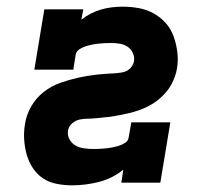

<svg xmlns="http://www.w3.org/2000/svg" viewBox="-20 -548 640 576"><path d="M196 8Q173 8 150 3.5Q127 -1 109 -13Q91 -25 78.5 -44Q66 -63 60 -84.5Q54 -106 52.5 -129.5Q51 -153 55 -176Q59 -203 73.5 -228.5Q88 -254 111 -272Q134 -290 161 -299.5Q188 -309 215 -315Q242 -321 269 -324Q296 -327 324 -328Q333 -329 342 -330Q351 -331 359.5 -335Q368 -339 374 -347Q380 -355 382 -364Q384 -377 378.5 -389Q373 -401 362.5 -408Q352 -415 339 -417Q326 -419 312 -419Q303 -419 293.5 -418.5Q284 -418 274.5 -417Q265 -416 255.5 -414Q246 -412 236.5 -409Q227 -406 218 -400Q209 -394 207 -384L200 -339H83L113 -520H230L224 -489Q238 -500 253 -507.5Q268 -515 283.5 -519.5Q299 -524 315.5 -526Q332 -528 348 -528Q373 -528 397 -523.5Q421 -519 441.5 -507.5Q462 -496 477.5 -478.5Q493 -461 501 -438.5Q509 -416 512 -391.5Q515 -367 511 -343Q509 -330 504.5 -318Q500 -306 494 -294.5Q488 -283 479.5 -273Q471 -263 461 -254Q451 -245 440 -238Q429 -231 417 -225.5Q405 -220 393 -216Q381 -212 368.5 -209Q356 -206 343.5 -203.5Q331 -201 319 -199Q307 -197 294.5 -196Q282 -195 269.5 -193.5Q257 -192 244.5 -192Q232 -192 219.5 -189.5Q207 -187 196.5 -178Q186 -169 184 -156Q182 -142 188.5 -130Q195 -118 206.5 -111.5Q218 -105 232 -103Q246 -101 261 -101Q270 -101 279.5 -101.5Q289 -102 298.5 -103Q308 -104 318 -106Q328 -108 337.5 -111Q347 -114 356 -120Q365 -126 366 -136L374 -181H491L461 0H344L350 -39Q334 -26 315 -16.5Q296 -7 276 -2Q256 3 236 5.5Q216 8 196 8Z"/></svg>

Font: Iosevka Etoile Heavy Oblique
Style: Regular
Weight: 900
Italic angle: -9°
Designer: Belleve Invis
Foundry: Belleve Invis
Version: Version 15.5.2; ttfautohint (v1.8.4)